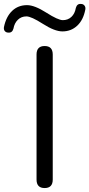

<svg xmlns="http://www.w3.org/2000/svg" viewBox="-98 -945 453 972"><path d="M-56 -780Q-67 -780 -73.5 -787.5Q-80 -795 -78 -808Q-67 -861 -36.5 -890Q-6 -919 39 -919Q77 -919 136.5 -881Q196 -843 220 -843Q246 -843 263.5 -859.5Q281 -876 286 -905Q292 -927 312 -925Q323 -925 329.5 -917Q336 -909 334 -897Q324 -844 293 -815Q262 -786 218 -786Q179 -786 119.5 -824Q60 -862 36 -862Q10 -862 -7.5 -845Q-25 -828 -30 -800Q-36 -778 -56 -780ZM87 -36V-669Q87 -712 128 -712Q169 -712 169 -669V-36Q169 7 128 7Q87 7 87 -36Z"/></svg>

Font: Nunito
Style: Regular
Weight: 400
Designer: Vernon Adams
Foundry: Vernon Adams
Version: Version 3.602